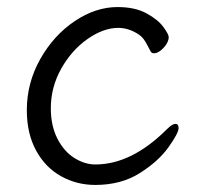

<svg xmlns="http://www.w3.org/2000/svg" viewBox="-20 -506 570 544"><path d="M250 18Q197 18 152.5 -7Q108 -32 82 -80Q56 -128 56 -194Q56 -271 94 -338.5Q132 -406 191.5 -446Q251 -486 313 -486Q362 -486 394.5 -468.5Q427 -451 442.5 -430Q458 -409 458 -401Q458 -386 443.5 -370.5Q429 -355 416 -355Q410 -355 407 -360Q404 -365 398.5 -376Q393 -387 387.5 -394.5Q382 -402 375 -407Q346 -427 315 -427Q273 -427 228 -395.5Q183 -364 153.5 -311.5Q124 -259 124 -199Q124 -150 142.5 -113.5Q161 -77 190.5 -58.5Q220 -40 250 -40Q353 -40 453 -140Q468 -155 477 -155Q486 -155 486 -143Q486 -129 457.5 -89Q429 -49 376 -15.5Q323 18 250 18Z"/></svg>

Font: Iansui
Style: Regular
Weight: 400
Designer: But Ko / Fontworks Inc.
Foundry: zi-hi.com / Fontworks Inc.
Version: Version 1.002